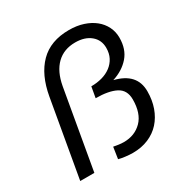

<svg xmlns="http://www.w3.org/2000/svg" viewBox="-159 -811 924 954"><g transform="rotate(-30 303.5 -334.0)"><path d="M334 10Q315 10 291 7Q267 4 254 0L264 -66Q274 -64 290.5 -61.5Q307 -59 322 -59Q385 -59 425.5 -100Q466 -141 466 -221Q466 -275 424.5 -296.5Q383 -318 309 -318L320 -380Q353 -380 382 -388Q411 -396 433 -412.5Q455 -429 467.5 -453Q480 -477 480 -509Q480 -554 447 -581.5Q414 -609 359 -609Q294 -609 252.5 -569Q211 -529 197 -452L118 0H37L114 -440Q134 -554 195.5 -616Q257 -678 363 -678Q408 -678 444.5 -666Q481 -654 507 -633Q533 -612 547.5 -583Q562 -554 562 -520Q562 -454 526 -412.5Q490 -371 430 -352Q549 -323 549 -220Q549 -169 534 -127Q519 -85 491.5 -54.5Q464 -24 424 -7Q384 10 334 10Z"/></g></svg>

Font: Celebes
Style: Italic
Weight: 400
Italic angle: -10°
Designer: Anugrah Pasau
Foundry: Lafontype
Version: Version 1.000; ttfautohint (v1.8.4)